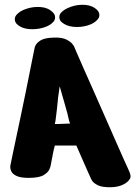

<svg xmlns="http://www.w3.org/2000/svg" viewBox="-20 -743 585 802"><path d="M388 -662Q374 -645 345.5 -636.5Q317 -628 286.5 -631Q256 -634 237 -651Q229 -658 228 -669Q227 -680 234 -689Q248 -705 277 -715Q306 -725 336.5 -722.5Q367 -720 386 -701Q394 -693 395 -682Q396 -671 388 -662ZM204 -653Q190 -636 161 -627.5Q132 -619 101.5 -621.5Q71 -624 52 -641Q43 -649 42 -660Q41 -671 48 -680Q62 -697 91 -706.5Q120 -716 150.5 -713.5Q181 -711 200 -692Q209 -684 210 -673Q211 -662 204 -653ZM124 -540Q123 -540 127.5 -551.5Q132 -563 149 -574Q166 -585 205 -586Q240 -587 258 -577.5Q276 -568 282.5 -559Q289 -550 289 -550Q289 -550 300 -524Q311 -498 330 -455.5Q349 -413 372 -361Q395 -309 418.5 -255.5Q442 -202 462.5 -155.5Q483 -109 497 -77.5Q511 -46 515 -38Q524 -19 525 -11Q526 -3 524.5 -0.5Q523 2 523 3Q516 17 495.5 27.5Q475 38 446 39Q406 40 388 30.5Q370 21 364.5 11.5Q359 2 360 3Q360 3 349.5 -20Q339 -43 325 -75.5Q311 -108 299 -135Q299 -135 285.5 -135Q272 -135 254 -135Q236 -135 222.5 -135Q209 -135 209 -135Q205 -121 201 -100.5Q197 -80 194 -64Q191 -48 191 -48Q191 -48 186.5 -36Q182 -24 163 -12Q144 0 100 0Q67 0 50.5 -7.5Q34 -15 28.5 -25Q23 -35 23 -42.5Q23 -50 23 -50Q25 -60 31.5 -91.5Q38 -123 47.5 -167.5Q57 -212 67.5 -262Q78 -312 88 -361Q98 -410 106 -450.5Q114 -491 119 -515.5Q124 -540 124 -540ZM229 -382Q228 -378 227 -366L223 -338Q221 -315 218 -289Q215 -263 212 -240Q210 -228 209 -225H222Q234 -225 248 -226Q262 -227 273 -227Q269 -235 266.5 -247.5Q264 -260 261 -271Q255 -294 247.5 -319Q240 -344 234 -366Q231 -378 229 -382Z"/></svg>

Font: Nerko One
Style: Regular
Weight: 400
Designer: Nermin Kahrimanovic
Foundry: Nermin Kahrimanovic
Version: Version 1.101